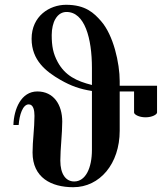

<svg xmlns="http://www.w3.org/2000/svg" viewBox="-20 -770 676 802"><path d="M36 -248H58C61 -290 75 -334 100 -334C120 -334 124 -308 124 -286C124 -262 122 -233 120 -208C118 -184 116 -157 116 -133C116 -28 194 12 286 12C397 12 480 -86 480 -224V-388H540V-300C540 -292 560 -280 588 -280C616 -280 636 -292 636 -300V-412H480V-431C480 -506 454 -623 402 -682C373 -715 338 -750 256 -750C187 -750 112 -703 112 -608C112 -518 172 -471 233 -436C277 -411 313 -398 364 -390V-144C364 -69 338 -12 290 -12C254 -12 232 -44 232 -99C232 -124 234 -152 236 -180C238 -208 240 -238 240 -262C240 -333 204 -388 136 -388C68 -388 38 -314 36 -248ZM196 -624C196 -650 202 -675 211 -690C224 -713 242 -720 258 -720C334 -720 364 -610 364 -486V-415C300 -431 252 -454 221 -511C202 -546 196 -577 196 -624Z"/></svg>

Font: Old Standard
Style: Bold
Weight: 700
Designer: Alexey Kryukov <alexios@thessalonica.org.ru>
Version: Version 2.0.2